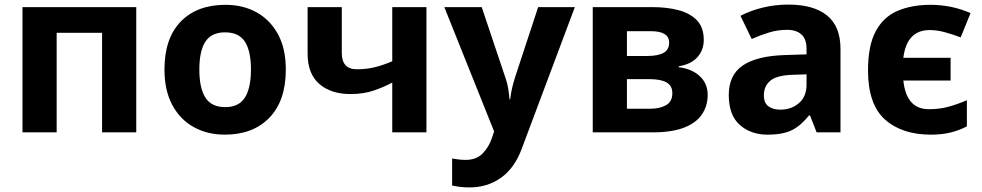

<svg xmlns="http://www.w3.org/2000/svg" viewBox="-20 -577 4283 837"><path d="M574 -546V0H425V-434H227V0H78V-546Z M1226 -274Q1226 -138 1154.5 -64Q1083 10 960 10Q884 10 824.5 -23Q765 -56 731 -119.5Q697 -183 697 -274Q697 -410 768 -483Q839 -556 963 -556Q1040 -556 1099 -523Q1158 -490 1192 -427.5Q1226 -365 1226 -274ZM849 -274Q849 -193 875.5 -151.5Q902 -110 962 -110Q1021 -110 1047.5 -151.5Q1074 -193 1074 -274Q1074 -355 1047.5 -395.5Q1021 -436 961 -436Q902 -436 875.5 -395.5Q849 -355 849 -274Z M1470 -346Q1470 -275 1536 -275Q1579 -275 1616 -284.5Q1653 -294 1690 -310V-546H1839V0H1690V-217Q1655 -198 1610 -182.5Q1565 -167 1508 -167Q1423 -167 1372 -211Q1321 -255 1321 -343V-546H1470Z M1917 -546H2080L2183 -239Q2191 -217 2195 -193.5Q2199 -170 2201 -144H2204Q2207 -170 2212.5 -193.5Q2218 -217 2225 -239L2326 -546H2486L2255 70Q2224 155 2164.5 197.5Q2105 240 2027 240Q2002 240 1983.5 237.5Q1965 235 1951 232V114Q1962 116 1977.5 118Q1993 120 2010 120Q2057 120 2084.5 91.5Q2112 63 2125 23L2134 -4Z M3048 -403Q3048 -359 3020.5 -328Q2993 -297 2939 -288V-284Q2996 -277 3030.5 -245Q3065 -213 3065 -163Q3065 -116 3040.5 -79Q3016 -42 2963 -21Q2910 0 2824 0H2564V-546H2824Q2888 -546 2938.5 -532.5Q2989 -519 3018.5 -488Q3048 -457 3048 -403ZM2897 -391Q2897 -441 2818 -441H2713V-333H2801Q2848 -333 2872.5 -346.5Q2897 -360 2897 -391ZM2911 -171Q2911 -203 2886 -217.5Q2861 -232 2811 -232H2713V-103H2814Q2856 -103 2883.5 -118.5Q2911 -134 2911 -171Z M3417 -557Q3527 -557 3585.5 -509.5Q3644 -462 3644 -364V0H3540L3511 -74H3507Q3472 -30 3433 -10Q3394 10 3326 10Q3253 10 3205 -32.5Q3157 -75 3157 -163Q3157 -250 3218 -291.5Q3279 -333 3401 -337L3496 -340V-364Q3496 -407 3473.5 -427Q3451 -447 3411 -447Q3371 -447 3333 -435.5Q3295 -424 3257 -407L3208 -508Q3252 -531 3305.5 -544Q3359 -557 3417 -557ZM3438 -251Q3366 -249 3338 -225Q3310 -201 3310 -162Q3310 -128 3330 -113.5Q3350 -99 3382 -99Q3430 -99 3463 -127.5Q3496 -156 3496 -208V-253Z M4038 10Q3912 10 3838 -56Q3764 -122 3764 -270Q3764 -379 3798 -441.5Q3832 -504 3893.5 -530Q3955 -556 4037 -556Q4128 -556 4211 -520L4168 -414Q4131 -428 4097.5 -437Q4064 -446 4033 -446Q3933 -446 3918 -325H4124V-226H3918Q3931 -101 4029 -101Q4077 -101 4116 -112Q4155 -123 4195 -140V-26Q4160 -8 4122.5 1Q4085 10 4038 10Z"/></svg>

Font: TSCustom
Style: Regular
Weight: 400
Designer: Monotype Design Team
Foundry: Monotype Imaging Inc.
Version: Version 2.004; ttfautohint (v1.8.3) -l 8 -r 50 -G 200 -x 14 